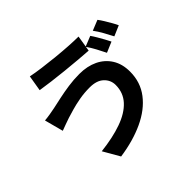

<svg xmlns="http://www.w3.org/2000/svg" viewBox="-190 -1062 1380 1380"><g transform="rotate(-45 500.0 -372.5)"><path d="M656 -328Q656 -378 619 -413Q582 -448 511 -448Q456 -448 406 -439Q356 -430 316.5 -418.5Q277 -407 251 -399Q229 -392 202.5 -382Q176 -372 154 -364L116 -507Q141 -509 171 -514Q201 -519 225 -524Q262 -532 310.5 -542.5Q359 -553 414 -561Q469 -569 527 -569Q607 -569 667.5 -540Q728 -511 762.5 -456Q797 -401 797 -323Q797 -216 736 -136.5Q675 -57 567.5 -7Q460 43 320 63L248 -62Q373 -76 464.5 -108.5Q556 -141 606 -195.5Q656 -250 656 -328ZM894 -752Q908 -734 923.5 -708.5Q939 -683 953 -658.5Q967 -634 975 -616L896 -582Q880 -614 858 -653Q836 -692 815 -720ZM263 -808Q307 -799 367 -791Q427 -783 492 -776.5Q557 -770 615 -766.5Q673 -763 713 -763L699 -676L776 -707Q789 -689 803.5 -664Q818 -639 832 -614Q846 -589 855 -570L775 -536Q760 -567 739 -606Q718 -645 698 -673L693 -640Q649 -643 590 -648Q531 -653 467.5 -659.5Q404 -666 345.5 -673.5Q287 -681 243 -688Z"/></g></svg>

Font: Chiron Sans HK TT
Style: Bold
Weight: 700
Designer: Ryoko NISHIZUKA 西塚涼子 (kana, bopomofo & ideographs); Paul D. Hunt (Latin, Greek & Cyrillic); Sandoll Communications 산돌커뮤니
Foundry: Adobe
Version: Version 2.022;hotconv 1.0.109;makeotfexe 2.5.65596